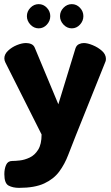

<svg xmlns="http://www.w3.org/2000/svg" viewBox="-20 -691 536 928"><path d="M72 217Q42 217 21.5 206Q1 195 1 151Q1 125 9.5 106Q18 87 39 87Q53 87 76 84.5Q99 82 123.5 70.5Q148 59 164.5 32.5Q181 6 181 -41L6 -389Q1 -399 1 -409Q1 -429 19 -446Q37 -463 61.5 -473Q86 -483 106 -483Q120 -483 132 -477.5Q144 -472 149 -458L262 -187L345 -458Q350 -472 361.5 -477.5Q373 -483 385 -483Q403 -483 428.5 -472.5Q454 -462 473 -445Q492 -428 492 -406Q492 -396 488 -389L346 -35Q327 12 310 57Q293 102 266.5 138Q240 174 194 195.5Q148 217 72 217ZM327 -554Q304 -554 287 -572Q270 -590 270 -613Q270 -636 287 -653.5Q304 -671 327 -671Q350 -671 366.5 -653.5Q383 -636 383 -613Q383 -590 366.5 -572Q350 -554 327 -554ZM167 -554Q144 -554 127 -572Q110 -590 110 -613Q110 -636 127 -653.5Q144 -671 167 -671Q190 -671 206.5 -653.5Q223 -636 223 -613Q223 -590 206.5 -572Q190 -554 167 -554Z"/></svg>

Font: Dosis ExtraLight ExtraBold
Style: Regular
Weight: 800
Version: Version 3.001; ttfautohint (v1.8.2)